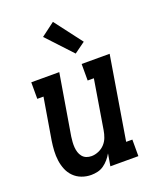

<svg xmlns="http://www.w3.org/2000/svg" viewBox="-145 -864 790 960"><g transform="rotate(-20 250.0 -384.5)"><path d="M173 8Q147 8 123 -1Q99 -10 81.5 -27.5Q64 -45 54.5 -68Q45 -91 41.5 -116.5Q38 -142 39.5 -168.5Q41 -195 45 -221L82 -442H49V-530H198L144 -207Q142 -193 141 -178.5Q140 -164 141 -150.5Q142 -137 146 -124Q150 -111 158.5 -100.5Q167 -90 179.5 -85Q192 -80 207 -80Q225 -80 244 -88Q263 -96 276.5 -110.5Q290 -125 297 -143.5Q304 -162 307 -181L350 -442H317V-530H466L393 -88H426V0H277L288 -65Q279 -49 267 -35Q255 -21 240 -10.5Q225 0 207.5 4Q190 8 173 8ZM307 -589 182 -723 254 -777 365 -631Z"/></g></svg>

Font: Iosevka Curly Slab SmBdObl
Style: Regular
Weight: 600
Italic angle: -9°
Monospace: yes
Designer: Belleve Invis
Foundry: Belleve Invis
Version: Version 11.0.0; ttfautohint (v1.8.3)